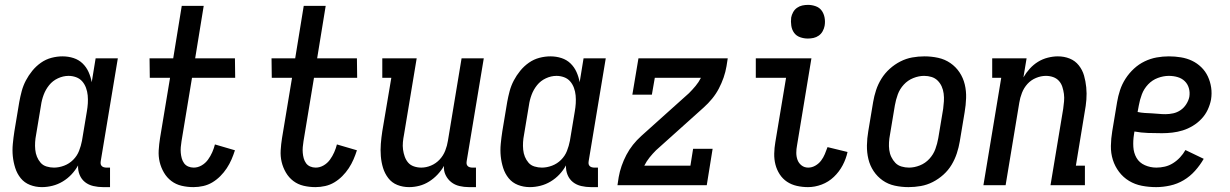

<svg xmlns="http://www.w3.org/2000/svg" viewBox="-20 -759 5040 787"><path d="M152 8Q126 8 103 -1Q80 -10 65 -28.5Q50 -47 42.5 -70.5Q35 -94 32.5 -118.5Q30 -143 32.5 -169Q35 -195 39 -221L59 -341Q63 -363 69 -385.5Q75 -408 86 -429Q97 -450 112.5 -469Q128 -488 148 -502Q168 -516 191 -522Q214 -528 236 -528Q260 -528 281.5 -521Q303 -514 318.5 -499Q334 -484 343 -464Q352 -444 356 -422L372 -520H463L393 -99Q392 -93 392.5 -88Q393 -83 396.5 -79Q400 -75 405.5 -73.5Q411 -72 416 -72H431V8H402Q382 8 362.5 3.5Q343 -1 328.5 -12.5Q314 -24 306.5 -42Q299 -60 300 -81Q289 -61 273 -44Q257 -27 237 -15Q217 -3 195 2.5Q173 8 152 8ZM201 -72Q222 -72 243 -80Q264 -88 280 -104Q296 -120 304 -140.5Q312 -161 316 -182L336 -302Q339 -319 340 -335.5Q341 -352 339.5 -368Q338 -384 332.5 -399Q327 -414 317 -425.5Q307 -437 292 -442.5Q277 -448 261 -448Q239 -448 217.5 -438Q196 -428 181.5 -410Q167 -392 159 -370.5Q151 -349 148 -327L128 -207Q125 -192 124 -176.5Q123 -161 124.5 -145.5Q126 -130 131.5 -116.5Q137 -103 146.5 -92Q156 -81 171 -76.5Q186 -72 201 -72Z M773 8Q748 8 724.5 2.5Q701 -3 682.5 -17Q664 -31 652 -51.5Q640 -72 634.5 -95Q629 -118 630.5 -143Q632 -168 636 -193L677 -440H594L593 -520H690L725 -735H815L780 -520H943L944 -440H767L724 -180Q722 -168 721 -156Q720 -144 721 -132.5Q722 -121 725 -110Q728 -99 734.5 -90Q741 -81 751.5 -76.5Q762 -72 774 -72Q791 -72 806.5 -81Q822 -90 832.5 -104.5Q843 -119 850 -135Q857 -151 861 -167L943 -143Q937 -124 929 -105.5Q921 -87 909.5 -69.5Q898 -52 883 -37Q868 -22 850.5 -11.5Q833 -1 813 3.5Q793 8 773 8Z M1273 8Q1248 8 1224.5 2.5Q1201 -3 1182.5 -17Q1164 -31 1152 -51.5Q1140 -72 1134.5 -95Q1129 -118 1130.5 -143Q1132 -168 1136 -193L1177 -440H1094L1093 -520H1190L1225 -735H1315L1280 -520H1443L1444 -440H1267L1224 -180Q1222 -168 1221 -156Q1220 -144 1221 -132.5Q1222 -121 1225 -110Q1228 -99 1234.5 -90Q1241 -81 1251.5 -76.5Q1262 -72 1274 -72Q1291 -72 1306.5 -81Q1322 -90 1332.5 -104.5Q1343 -119 1350 -135Q1357 -151 1361 -167L1443 -143Q1437 -124 1429 -105.5Q1421 -87 1409.5 -69.5Q1398 -52 1383 -37Q1368 -22 1350.5 -11.5Q1333 -1 1313 3.5Q1293 8 1273 8Z M1657 8Q1631 8 1608.5 -1Q1586 -10 1571.5 -29Q1557 -48 1550 -71Q1543 -94 1541 -119Q1539 -144 1541 -169.5Q1543 -195 1547 -221L1584 -440H1547V-520H1688L1636 -207Q1633 -192 1631.5 -176.5Q1630 -161 1632 -146Q1634 -131 1639 -117Q1644 -103 1653 -92.5Q1662 -82 1676.5 -77Q1691 -72 1707 -72Q1727 -72 1747 -80.5Q1767 -89 1782 -105Q1797 -121 1805 -141.5Q1813 -162 1816 -182L1872 -520H1963L1893 -99Q1892 -93 1892.5 -88Q1893 -83 1896.5 -79Q1900 -75 1905.5 -73.5Q1911 -72 1916 -72H1931V8H1902Q1882 8 1863 3.5Q1844 -1 1829.5 -12.5Q1815 -24 1806.5 -41.5Q1798 -59 1800 -79Q1789 -60 1773.5 -43.5Q1758 -27 1739 -15Q1720 -3 1699 2.5Q1678 8 1657 8Z M2152 8Q2126 8 2103 -1Q2080 -10 2065 -28.5Q2050 -47 2042.5 -70.5Q2035 -94 2032.5 -118.5Q2030 -143 2032.5 -169Q2035 -195 2039 -221L2059 -341Q2063 -363 2069 -385.5Q2075 -408 2086 -429Q2097 -450 2112.5 -469Q2128 -488 2148 -502Q2168 -516 2191 -522Q2214 -528 2236 -528Q2260 -528 2281.5 -521Q2303 -514 2318.5 -499Q2334 -484 2343 -464Q2352 -444 2356 -422L2372 -520H2463L2393 -99Q2392 -93 2392.5 -88Q2393 -83 2396.5 -79Q2400 -75 2405.5 -73.5Q2411 -72 2416 -72H2431V8H2402Q2382 8 2362.5 3.5Q2343 -1 2328.5 -12.5Q2314 -24 2306.5 -42Q2299 -60 2300 -81Q2289 -61 2273 -44Q2257 -27 2237 -15Q2217 -3 2195 2.5Q2173 8 2152 8ZM2201 -72Q2222 -72 2243 -80Q2264 -88 2280 -104Q2296 -120 2304 -140.5Q2312 -161 2316 -182L2336 -302Q2339 -319 2340 -335.5Q2341 -352 2339.5 -368Q2338 -384 2332.5 -399Q2327 -414 2317 -425.5Q2307 -437 2292 -442.5Q2277 -448 2261 -448Q2239 -448 2217.5 -438Q2196 -428 2181.5 -410Q2167 -392 2159 -370.5Q2151 -349 2148 -327L2128 -207Q2125 -192 2124 -176.5Q2123 -161 2124.5 -145.5Q2126 -130 2131.5 -116.5Q2137 -103 2146.5 -92Q2156 -81 2171 -76.5Q2186 -72 2201 -72Z M2511 0 2516 -33Q2520 -56 2528 -79Q2536 -102 2547.5 -124Q2559 -146 2574.5 -165.5Q2590 -185 2609 -202L2707 -290L2804 -377Q2818 -391 2831 -406.5Q2844 -422 2853 -440H2664L2652 -371H2572L2597 -520H2963L2958 -488Q2954 -464 2946 -441Q2938 -418 2926.5 -396Q2915 -374 2899 -354.5Q2883 -335 2864 -318L2669 -143Q2655 -129 2642.5 -113.5Q2630 -98 2621 -80H2810L2821 -149H2901L2877 0Z M3292 8Q3269 8 3246.5 3Q3224 -2 3206 -14Q3188 -26 3176 -44.5Q3164 -63 3158.5 -84.5Q3153 -106 3153.5 -129.5Q3154 -153 3158 -176L3202 -440H3078V-520H3306L3247 -163Q3244 -148 3244 -132.5Q3244 -117 3249 -103.5Q3254 -90 3265.5 -81Q3277 -72 3293 -72Q3308 -72 3322 -80Q3336 -88 3345.5 -100.5Q3355 -113 3361 -127.5Q3367 -142 3372 -156L3454 -136Q3448 -108 3434 -81.5Q3420 -55 3398 -34Q3376 -13 3348 -2.5Q3320 8 3292 8ZM3291 -601Q3275 -601 3259.5 -606.5Q3244 -612 3235 -624.5Q3226 -637 3223.5 -653.5Q3221 -670 3223 -687Q3225 -698 3231 -709Q3237 -720 3247 -727Q3257 -734 3268.5 -736.5Q3280 -739 3292 -739Q3308 -739 3323.5 -733.5Q3339 -728 3348 -715.5Q3357 -703 3360 -686.5Q3363 -670 3360 -653Q3358 -642 3352 -631Q3346 -620 3336 -613Q3326 -606 3314.5 -603.5Q3303 -601 3291 -601Z M3704 8Q3675 8 3647.5 2Q3620 -4 3598 -19.5Q3576 -35 3561 -57.5Q3546 -80 3539.5 -107Q3533 -134 3533.5 -163Q3534 -192 3539 -221L3559 -341Q3563 -365 3571 -389.5Q3579 -414 3593 -436.5Q3607 -459 3627 -477Q3647 -495 3670.5 -507Q3694 -519 3719 -523.5Q3744 -528 3769 -528Q3798 -528 3825.5 -522Q3853 -516 3875.5 -500.5Q3898 -485 3913 -462.5Q3928 -440 3934.5 -413Q3941 -386 3940 -357Q3939 -328 3934 -299L3914 -179Q3910 -155 3902 -130.5Q3894 -106 3880.5 -83.5Q3867 -61 3847 -43Q3827 -25 3803.5 -13Q3780 -1 3754.5 3.5Q3729 8 3704 8ZM3706 -72Q3728 -72 3750.5 -81Q3773 -90 3789.5 -108Q3806 -126 3814 -148Q3822 -170 3826 -193L3846 -313Q3848 -328 3849 -344Q3850 -360 3848 -375.5Q3846 -391 3840 -404.5Q3834 -418 3823.5 -428.5Q3813 -439 3798.5 -443.5Q3784 -448 3768 -448Q3746 -448 3723.5 -439Q3701 -430 3684.5 -412Q3668 -394 3660 -372Q3652 -350 3648 -327L3628 -207Q3625 -192 3624 -176Q3623 -160 3625 -144.5Q3627 -129 3633.5 -115.5Q3640 -102 3650 -91.5Q3660 -81 3675 -76.5Q3690 -72 3706 -72Z M4011 0 4084 -440H4047V-520H4188L4175 -442Q4186 -461 4201 -477.5Q4216 -494 4234.5 -505.5Q4253 -517 4274.5 -522.5Q4296 -528 4316 -528Q4342 -528 4364.5 -519Q4387 -510 4402 -491Q4417 -472 4423.5 -449Q4430 -426 4432.5 -401Q4435 -376 4433 -350.5Q4431 -325 4426 -299L4390 -80H4427V0H4286L4338 -313Q4340 -328 4341.5 -343.5Q4343 -359 4341 -374Q4339 -389 4334.5 -403Q4330 -417 4320.5 -427.5Q4311 -438 4297 -443Q4283 -448 4267 -448Q4247 -448 4226.5 -439.5Q4206 -431 4191.5 -415Q4177 -399 4169 -378.5Q4161 -358 4158 -338L4102 0Z M4719 8Q4689 8 4660.5 2.5Q4632 -3 4608 -17.5Q4584 -32 4567 -54.5Q4550 -77 4541.5 -104Q4533 -131 4533.5 -161Q4534 -191 4539 -221L4559 -341Q4563 -365 4571 -389.5Q4579 -414 4593.5 -436.5Q4608 -459 4628 -477.5Q4648 -496 4672 -507.5Q4696 -519 4721 -523.5Q4746 -528 4771 -528Q4796 -528 4820.5 -524Q4845 -520 4866 -510Q4887 -500 4904 -483.5Q4921 -467 4931 -445.5Q4941 -424 4944.5 -400Q4948 -376 4944 -351Q4940 -330 4930.5 -309.5Q4921 -289 4905 -272Q4889 -255 4869 -243Q4849 -231 4828 -224.5Q4807 -218 4785.5 -215.5Q4764 -213 4743 -213Q4714 -213 4685.5 -214Q4657 -215 4630 -220L4628 -207Q4624 -182 4625.5 -157Q4627 -132 4638.5 -112Q4650 -92 4672.5 -82Q4695 -72 4720 -72Q4737 -72 4754.5 -76Q4772 -80 4788 -90Q4804 -100 4817 -114Q4830 -128 4839 -144L4914 -108Q4899 -82 4878.5 -59Q4858 -36 4832 -20.5Q4806 -5 4776.5 1.5Q4747 8 4719 8ZM4757 -291Q4773 -291 4789 -294.5Q4805 -298 4819 -307.5Q4833 -317 4842.5 -332Q4852 -347 4855 -362Q4858 -381 4853 -398Q4848 -415 4836 -426.5Q4824 -438 4807 -443Q4790 -448 4771 -448Q4749 -448 4726 -439.5Q4703 -431 4686 -413Q4669 -395 4660.5 -372.5Q4652 -350 4648 -327L4643 -300Q4657 -297 4671.5 -296Q4686 -295 4700 -294.5Q4714 -294 4728 -292.5Q4742 -291 4757 -291Z"/></svg>

Font: Iosevka Curly Slab Medium
Style: Italic
Weight: 500
Italic angle: -9°
Monospace: yes
Designer: Belleve Invis
Foundry: Belleve Invis
Version: Version 22.1.2; ttfautohint (v1.8.4)